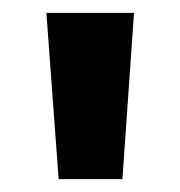

<svg xmlns="http://www.w3.org/2000/svg" viewBox="-20 -734 280 298"><path d="M188 -714H52L71 -456H170Z"/></svg>

Font: Noto Sans Display SemiCondensed
Style: Bold
Weight: 700
Width: 4
Designer: Monotype Design Team
Foundry: Monotype Imaging Inc.
Version: Version 1.900